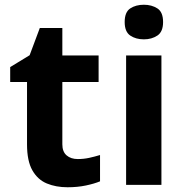

<svg xmlns="http://www.w3.org/2000/svg" viewBox="-20 -780 779 810"><path d="M308 -109Q333 -109 356 -114Q379 -119 402 -126V-15Q378 -5 342.5 2.5Q307 10 265 10Q216 10 177.5 -6Q139 -22 116.5 -61.5Q94 -101 94 -171V-434H23V-497L105 -547L148 -662H243V-546H396V-434H243V-171Q243 -140 261 -124.5Q279 -109 308 -109Z M661 -546V0H512V-546ZM587 -760Q620 -760 644 -744.5Q668 -729 668 -687Q668 -646 644 -630Q620 -614 587 -614Q553 -614 529.5 -630Q506 -646 506 -687Q506 -729 529.5 -744.5Q553 -760 587 -760Z"/></svg>

Font: Noto Sans Adlam Unjoined
Style: Bold
Weight: 700
Version: Version 3.001